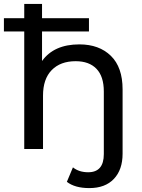

<svg xmlns="http://www.w3.org/2000/svg" viewBox="-30 -762 725 982"><path d="M376 -535Q477 -535 537 -476.5Q597 -418 597 -305V24Q597 106 552.5 153Q508 200 427 200Q353 200 312 168L343 94Q374 119 421 119Q501 119 501 26V-294Q501 -371 463.5 -410Q426 -449 357 -449Q279 -449 234.5 -403.5Q190 -358 190 -273V0H94V-601H-10V-669H94V-742H185V-669H425V-601H185V-450Q246 -535 376 -535Z"/></svg>

Font: false
Style: Regular
Weight: 500
Designer: Julieta Ulanovsky
Foundry: Julieta Ulanovsky
Version: Version 7.222;hotconv 1.0.109;makeotfexe 2.5.65596